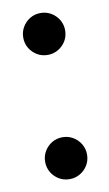

<svg xmlns="http://www.w3.org/2000/svg" viewBox="-69 -571 351 618"><g transform="rotate(-10 107.0 -261.5)"><path d="M108.5 -396Q89.5 -396 74 -405.2Q58.5 -414.5 49.2 -430Q40 -445.5 40 -464.5Q40 -483 49.2 -498.8Q58.5 -514.5 74 -523.8Q89.5 -533 108.5 -533Q127 -533 142.8 -523.8Q158.5 -514.5 167.8 -498.8Q177 -483 177 -464.5Q177 -445.5 167.8 -430Q158.5 -414.5 142.8 -405.2Q127 -396 108.5 -396ZM108.5 10Q89.5 10 74 0.8Q58.5 -8.5 49.2 -24Q40 -39.5 40 -58.5Q40 -77 49.2 -92.8Q58.5 -108.5 74 -117.8Q89.5 -127 108.5 -127Q127 -127 142.8 -117.8Q158.5 -108.5 167.8 -92.8Q177 -77 177 -58.5Q177 -39.5 167.8 -24Q158.5 -8.5 142.8 0.8Q127 10 108.5 10Z"/></g></svg>

Font: Bodoni Moda 9pt Medium
Style: Regular
Weight: 500
Designer: Owen Earl
Foundry: indestructible type
Version: Version 2.005